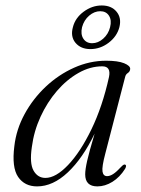

<svg xmlns="http://www.w3.org/2000/svg" viewBox="-20 -673 515 702"><path d="M365 -111.5Q352 -62.5 354.8 -45.8Q357.5 -29 371.5 -29Q382 -29 394 -36.8Q406 -44.5 424.5 -64.5Q433 -73.5 438 -71Q444 -68 437.5 -56Q418 -25 391 -8.2Q364 8.5 336 8.5Q291.5 8.5 291.5 -35.5Q291.5 -53.5 298.8 -85.5Q306 -117.5 326 -184.5Q282.5 -94 228 -42.8Q173.5 8.5 115.5 8.5Q70 8.5 46.2 -26.2Q22.5 -61 32.5 -139Q39.5 -200 70 -256Q100.5 -312 147.2 -356Q194 -400 251 -425.5Q308 -451 368 -451Q411 -451 433.8 -441.8Q456.5 -432.5 456 -421Q455.5 -411.5 447.5 -406.2Q439.5 -401 437.5 -391.5ZM96.5 -136Q87.5 -75.5 102.8 -49Q118 -22.5 146 -22.5Q184 -22.5 229 -69.8Q274 -117 314.2 -200Q354.5 -283 378.5 -391.5Q386.5 -430.5 354 -430.5Q309.5 -430.5 266.8 -406.2Q224 -382 188.2 -340.5Q152.5 -299 128.2 -246.2Q104 -193.5 96.5 -136ZM310.5 -493.5Q275.5 -493.5 256.2 -516.2Q237 -539 246.5 -573.5Q255 -607.5 285.8 -630.2Q316.5 -653 352 -653Q387.5 -653 406.2 -630.2Q425 -607.5 416.5 -573.5Q407.5 -539.5 377 -516.5Q346.5 -493.5 310.5 -493.5ZM346.5 -632Q325 -632 306 -615.8Q287 -599.5 280 -573.5Q274 -548 284.8 -531.5Q295.5 -515 317 -515Q338.5 -515 357.2 -531.5Q376 -548 382.5 -573.5Q389 -599 378.5 -615.5Q368 -632 346.5 -632Z"/></svg>

Font: Fraunces 72pt S000 Light
Style: Italic
Weight: 300
Italic angle: -16°
Version: Version 1.000; ttfautohint (v1.8.3)